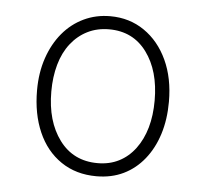

<svg xmlns="http://www.w3.org/2000/svg" viewBox="-39 -1471 532 496"><g transform="rotate(5 227.0 -1222.5)"><path d="M228 -1015Q175 -1015 136 -1041.5Q97 -1068 76.5 -1115Q56 -1162 56 -1223Q56 -1269 69 -1307Q82 -1345 105 -1372.5Q128 -1400 159.5 -1415Q191 -1430 228 -1430Q278 -1430 316.5 -1403.5Q355 -1377 376.5 -1330.5Q398 -1284 398 -1223Q398 -1177 386 -1139Q374 -1101 351.5 -1073Q329 -1045 298 -1030Q267 -1015 228 -1015ZM228 -1049Q259 -1049 283.5 -1061.5Q308 -1074 325.5 -1097.5Q343 -1121 352 -1152.5Q361 -1184 361 -1223Q361 -1300 325.5 -1348Q290 -1396 228 -1396Q197 -1396 172 -1383.5Q147 -1371 129 -1348Q111 -1325 102 -1293Q93 -1261 93 -1223Q93 -1146 129 -1097.5Q165 -1049 228 -1049Z"/></g></svg>

Font: Playwrite BE WAL Thin
Style: Regular
Weight: 250
Version: Version 1.002